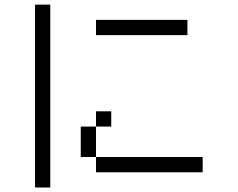

<svg xmlns="http://www.w3.org/2000/svg" viewBox="-20 -887 1040 840"><path d="M133.3 -66.7V-866.7H200V-66.7ZM866.7 -133.3H400V-200H866.7ZM800 -800V-733.3H400V-800ZM333.3 -333.3H400V-200H333.3ZM400 -333.3V-400H466.7V-333.3Z"/></svg>

Font: Galmuri14 Regular
Style: Regular
Weight: 400
Designer: Lee Minseo (quiple)
Version: Version 2.399;hotconv 1.1.1;makeotfexe 2.6.0 DEVELOPMENT